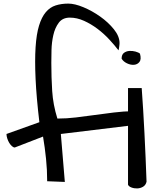

<svg xmlns="http://www.w3.org/2000/svg" viewBox="-20 -1034 895 1083"><path d="M63.5 -202.1Q55.7 -202.1 47.4 -209.5Q39.1 -216.8 32.2 -228Q25.4 -239.3 21 -252.9Q16.6 -266.6 16.6 -278.3L202.1 -344.7Q185.5 -484.4 180.7 -588.9Q175.8 -693.4 180.7 -767.6Q185.5 -841.8 200.2 -889.6Q214.8 -937.5 238.3 -965.3Q261.7 -993.2 293.9 -1003.4Q326.2 -1013.7 365.2 -1013.7Q401.4 -1013.7 450.7 -993.2Q500 -972.7 545.4 -940.4Q590.8 -908.2 622.6 -868.7Q654.3 -829.1 654.3 -791Q654.3 -788.1 653.8 -782.2Q653.3 -776.4 652.3 -770Q651.4 -763.7 650.4 -757.8Q649.4 -752 648.4 -750Q627 -778.3 596.7 -811Q566.4 -843.8 530.3 -871.1Q494.1 -898.4 454.1 -916.5Q414.1 -934.6 374 -934.6Q333 -934.6 311.5 -905.8Q290 -877 280.8 -835.9Q271.5 -794.9 270.5 -751.5Q269.5 -708 269.5 -678.7Q269.5 -597.7 274.4 -520.5Q279.3 -443.4 303.7 -365.2Q356.4 -365.2 408.7 -371.6Q460.9 -377.9 514.2 -385.3Q567.4 -392.6 622.1 -399.4Q676.8 -406.2 733.4 -407.2Q736.3 -407.2 737.8 -399.9Q739.3 -392.6 739.3 -380.9Q739.3 -369.1 739.7 -355.5Q740.2 -341.8 742.2 -329.1L323.2 -278.3L345.7 -7.8L246.1 -11.7Q246.1 -76.2 239.7 -138.2Q233.4 -200.2 222.7 -263.7ZM779.3 -537.1Q788.1 -417 794.9 -281.7Q801.8 -146.5 806.6 -8.8Q801.8 10.7 786.6 19.5Q771.5 28.3 753.9 28.8Q736.3 29.3 721.2 23.4Q706.1 17.6 702.1 7.8V-537.1ZM666 -703.1Q666 -725.6 678.7 -735.4Q691.4 -745.1 709 -746.6Q726.6 -748 744.1 -743.2Q761.7 -738.3 769.5 -731.4Q778.3 -699.2 766.6 -684.6Q754.9 -669.9 735.8 -668.5Q716.8 -667 696.3 -676.8Q675.8 -686.5 666 -703.1Z"/></svg>

Font: Architects Daughter-petzku
Style: Regular
Weight: 400
Designer: Kimberly Geswein
Foundry: Kimberly Geswein
Version: Version 1.000 2010 initial release